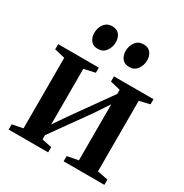

<svg xmlns="http://www.w3.org/2000/svg" viewBox="-172 -882 973 1016"><g transform="rotate(30 314.0 -374.0)"><path d="M21.5 0V-32L86.5 -45V-476L22.5 -491V-522.5H271V-491L203 -476V-136L257 -215L425 -451V-476L363.5 -491V-522.5H605V-491L541.5 -476V-45L606.5 -32V0H357.5V-32L425 -45V-387.5L369.5 -304L203 -70.5V-44.5L263 -32V0ZM216 -605.5Q187 -605.5 172.5 -624.2Q158 -643 158 -670.5Q158 -701.5 175.5 -724.8Q193 -748 223.5 -748H224.5Q253.5 -748 267.8 -729.2Q282 -710.5 282 -683Q282 -653.5 264.8 -629.5Q247.5 -605.5 216.5 -605.5ZM407.5 -605.5Q378.5 -605.5 364 -624.2Q349.5 -643 349.5 -670.5Q349.5 -701.5 367 -724.8Q384.5 -748 415 -748H416Q445 -748 459.2 -729.2Q473.5 -710.5 473.5 -683Q473.5 -653.5 456.2 -629.5Q439 -605.5 408.5 -605.5Z"/></g></svg>

Font: Merriweather 96pt SemiBold
Style: Regular
Weight: 600
Version: Version 2.100